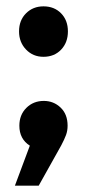

<svg xmlns="http://www.w3.org/2000/svg" viewBox="-20 -467 273 605"><path d="M194 -368Q194 -333 172.5 -310.5Q151 -288 117 -288Q84 -288 62 -311Q40 -334 40 -368Q40 -403 62 -425Q84 -447 117 -447Q151 -447 172.5 -425Q194 -403 194 -368ZM193 -71Q193 -55 188 -41.5Q183 -28 173 -9L102 118H27L74 -8Q41 -29 41 -71Q41 -105 63 -127Q85 -149 118 -149Q149 -149 171 -128Q193 -107 193 -71Z"/></svg>

Font: Montserrat SemiBold
Style: Regular
Weight: 600
Designer: Julieta Ulanovsky
Foundry: Julieta Ulanovsky
Version: Version 6.001